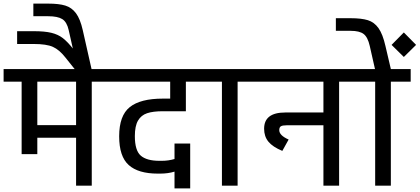

<svg xmlns="http://www.w3.org/2000/svg" viewBox="-30 -1030 2328 1065"><path d="M589 -647V-577H479V0H392V-266H177V-175H90V-577H-10V-647ZM392 -336V-577H177V-336Z M480 -637H392L332 -712Q299 -754 263.5 -770Q228 -786 157 -786H65V-857H157Q218 -857 255 -848Q292 -839 318 -819Q344 -799 374 -761L351 -863Q341 -908 315.5 -924Q290 -940 237 -940H155V-1010H237Q297 -1010 332.5 -999Q368 -988 391.5 -956.5Q415 -925 429 -863Z M718 -275Q718 -195 751 -166.5Q784 -138 854 -138H868Q904 -138 938 -148V-234H1025V15H938V-78Q902 -67 859 -67H845Q737 -67 684 -114.5Q631 -162 631 -274Q631 -389 690 -436Q749 -483 873 -483H914V-577H569V-647H1111V-577H1001V-413H873Q819 -413 786 -402Q753 -391 735.5 -361Q718 -331 718 -275Z M1398 -577H1288V0H1201V-577H1091V-647H1398Z M1961 -647V-577H1851V0H1764V-335H1559Q1537 -335 1528 -329.5Q1519 -324 1519 -308Q1519 -279 1571 -256L1536 -193Q1483 -215 1459 -244Q1435 -273 1435 -316Q1435 -406 1552 -406H1764V-577H1378V-647Z M2138 -647H2248V-577H2138V0H2051V-577H1941V-647H2050L2021 -775Q2010 -824 1987 -841.5Q1964 -859 1915 -859H1833V-929H1915Q1975 -929 2010.5 -918Q2046 -907 2069.5 -874Q2093 -841 2108 -775ZM2210 -714 2142 -781 2210 -850 2278 -781Z"/></svg>

Font: Biryani
Style: Regular
Weight: 400
Designer: Dan Reynolds and Mathieu Reguer
Foundry: Dan Reynolds and Mathieu Reguer
Version: Version 1.004; ttfautohint (v1.1) -l 5 -r 5 -G 72 -x 0 -D la